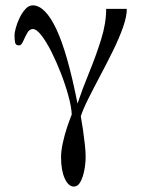

<svg xmlns="http://www.w3.org/2000/svg" viewBox="-20 -480 533 717"><path d="M269.5 -93.3Q287.6 -147.5 312.7 -208.7Q337.9 -270 357.2 -331.3Q376.5 -392.6 376.5 -446.8H453.6Q453.6 -418 439 -377Q424.3 -335.9 401.6 -289.8Q378.9 -243.7 354.5 -197.8Q330.1 -151.9 310.3 -112.3Q290.5 -72.8 281.7 -45.9Q285.6 -24.4 289.8 3.9Q293.9 32.2 296.9 59.3Q299.8 86.4 299.8 105.5Q299.8 130.9 294.7 156.7Q289.6 182.6 280 199.7Q270.5 216.8 256.3 216.8Q235.4 216.8 221.7 186.3Q208 155.8 208 107.4Q208 84 214.4 54.4Q220.7 24.9 230.2 -3.7Q239.7 -32.2 248 -52.7Q246.6 -81.1 235.6 -121.6Q224.6 -162.1 207.8 -205.6Q190.9 -249 171.9 -286.9Q152.8 -324.7 134.5 -348.1Q116.2 -371.6 103 -371.6Q89.8 -371.6 81.5 -356.4Q73.2 -341.3 66.4 -325.9Q59.6 -310.5 51.3 -310.5Q38.6 -310.5 36.4 -321Q34.2 -331.5 34.2 -349.1Q34.2 -357.9 39.1 -376Q43.9 -394 53.2 -413.3Q62.5 -432.6 75 -446.3Q87.4 -460 102.1 -460Q148.4 -460 190.2 -371.8Q231.9 -283.7 269.5 -93.3Z"/></svg>

Font: Charis
Style: Bold Italic
Weight: 700
Italic angle: -11°
Designer: Walt Agee, Miriam Martin, Annie Olsen, Victor Gaultney, Lorna Priest, Alan Ward, Bob Hallissy, Martin Hosken, Sharon Cor
Foundry: SIL Global
Version: Version 7.000